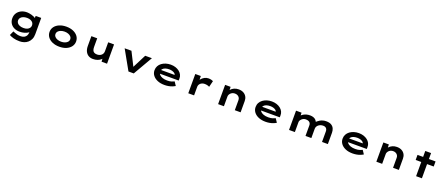

<svg xmlns="http://www.w3.org/2000/svg" viewBox="173 -2718 11497 4971"><g transform="rotate(20 5922.0 -232.5)"><path d="M512 230Q411 230 338 209.5Q265 189 220 162L274 44Q297 53 327.5 65.5Q358 78 398.5 87.5Q439 97 491 97Q544 97 584.5 76.5Q625 56 647.5 17Q670 -22 670 -80V-129L700 -124Q692 -93 652.5 -65.5Q613 -38 553.5 -21Q494 -4 424 -4Q337 -4 270.5 -37Q204 -70 167 -130Q130 -190 130 -268Q130 -349 169.5 -410.5Q209 -472 278.5 -507Q348 -542 440 -542Q463 -542 496.5 -537Q530 -532 566 -522Q602 -512 633.5 -497.5Q665 -483 685 -463Q705 -443 706 -419L673 -411L679 -531H831V-83Q831 -4 804.5 55Q778 114 733 153Q688 192 630.5 211Q573 230 512 230ZM488 -128Q545 -128 586.5 -145.5Q628 -163 651 -194.5Q674 -226 674 -267Q674 -309 651.5 -340Q629 -371 587.5 -389Q546 -407 488 -407Q429 -407 384 -389Q339 -371 314 -340Q289 -309 289 -267Q289 -226 314 -194.5Q339 -163 384 -145.5Q429 -128 488 -128Z M1524 10Q1416 10 1333 -25.5Q1250 -61 1203.5 -123.5Q1157 -186 1157 -266Q1157 -347 1203.5 -409Q1250 -471 1333 -506.5Q1416 -542 1524 -542Q1632 -542 1714 -506.5Q1796 -471 1842.5 -409Q1889 -347 1889 -266Q1889 -186 1842.5 -123.5Q1796 -61 1714 -25.5Q1632 10 1524 10ZM1524 -128Q1580 -128 1626.5 -145.5Q1673 -163 1700.5 -194Q1728 -225 1727 -266Q1728 -307 1700.5 -338.5Q1673 -370 1626.5 -387.5Q1580 -405 1524 -405Q1467 -405 1420.5 -387.5Q1374 -370 1346.5 -339Q1319 -308 1319 -266Q1319 -225 1346.5 -194Q1374 -163 1420.5 -145.5Q1467 -128 1524 -128Z M2450 11Q2378 11 2325 -21Q2272 -53 2242.5 -114.5Q2213 -176 2213 -263V-531H2374V-295Q2374 -241 2387.5 -205.5Q2401 -170 2432 -152.5Q2463 -135 2512 -135Q2545 -135 2575 -145Q2605 -155 2628 -174.5Q2651 -194 2664 -221.5Q2677 -249 2677 -284V-531H2838V0H2687L2680 -109L2710 -121Q2697 -90 2662.5 -59.5Q2628 -29 2574.5 -9Q2521 11 2450 11Z M3428 0 3130 -531H3317L3529 -111L3480 -107L3696 -531H3881L3574 0Z M4420 10Q4309 10 4225.5 -25.5Q4142 -61 4096 -123Q4050 -185 4050 -263Q4050 -328 4078 -379.5Q4106 -431 4154.5 -467Q4203 -503 4266.5 -522.5Q4330 -542 4400 -542Q4471 -542 4531.5 -522.5Q4592 -503 4637.5 -467.5Q4683 -432 4708 -383Q4733 -334 4731 -274L4730 -225H4167L4144 -325H4600L4583 -302V-322Q4579 -349 4553.5 -369.5Q4528 -390 4488.5 -402Q4449 -414 4402 -414Q4348 -414 4302 -400Q4256 -386 4228 -355.5Q4200 -325 4200 -275Q4200 -232 4230.5 -197.5Q4261 -163 4316.5 -143Q4372 -123 4447 -123Q4523 -123 4570 -139.5Q4617 -156 4640 -168L4708 -66Q4671 -43 4625 -25.5Q4579 -8 4527 1Q4475 10 4420 10Z M5076 0V-531H5228L5235 -332L5185 -331Q5201 -390 5239 -437.5Q5277 -485 5329 -513.5Q5381 -542 5438 -542Q5475 -542 5510.5 -534Q5546 -526 5569 -512L5526 -341Q5505 -356 5468.5 -364.5Q5432 -373 5397 -373Q5358 -373 5327.5 -361Q5297 -349 5276.5 -329Q5256 -309 5246 -285Q5236 -261 5236 -236V0Z M5898 0V-531H6049L6055 -383L6009 -373Q6025 -416 6060.5 -454.5Q6096 -493 6149.5 -517.5Q6203 -542 6270 -542Q6350 -542 6405.5 -511Q6461 -480 6489.5 -428.5Q6518 -377 6518 -313V0H6358V-276Q6358 -315 6339.5 -344.5Q6321 -374 6289 -390.5Q6257 -407 6216 -407Q6178 -407 6148.5 -393.5Q6119 -380 6099 -359.5Q6079 -339 6068.5 -315.5Q6058 -292 6058 -271V0H5978Q5938 0 5918 0Q5898 0 5898 0Z M7205 10Q7094 10 7010.5 -25.5Q6927 -61 6881 -123Q6835 -185 6835 -263Q6835 -328 6863 -379.5Q6891 -431 6939.5 -467Q6988 -503 7051.5 -522.5Q7115 -542 7185 -542Q7256 -542 7316.5 -522.5Q7377 -503 7422.5 -467.5Q7468 -432 7493 -383Q7518 -334 7516 -274L7515 -225H6952L6929 -325H7385L7368 -302V-322Q7364 -349 7338.5 -369.5Q7313 -390 7273.5 -402Q7234 -414 7187 -414Q7133 -414 7087 -400Q7041 -386 7013 -355.5Q6985 -325 6985 -275Q6985 -232 7015.5 -197.5Q7046 -163 7101.5 -143Q7157 -123 7232 -123Q7308 -123 7355 -139.5Q7402 -156 7425 -168L7493 -66Q7456 -43 7410 -25.5Q7364 -8 7312 1Q7260 10 7205 10Z M7852 0V-531H8004L8009 -395L7968 -414Q7985 -436 8010 -458.5Q8035 -481 8068 -499.5Q8101 -518 8143.5 -529.5Q8186 -541 8239 -541Q8288 -541 8330.5 -526.5Q8373 -512 8403.5 -478.5Q8434 -445 8446 -389L8401 -395L8410 -411Q8429 -432 8455.5 -455Q8482 -478 8516 -497.5Q8550 -517 8592 -529Q8634 -541 8683 -541Q8772 -541 8824 -509.5Q8876 -478 8899 -426Q8922 -374 8922 -314V0H8761V-291Q8761 -323 8749.5 -349Q8738 -375 8712.5 -390.5Q8687 -406 8647 -406Q8608 -406 8575.5 -394Q8543 -382 8518.5 -361.5Q8494 -341 8480.5 -314Q8467 -287 8467 -256V0H8306V-292Q8306 -325 8292 -350.5Q8278 -376 8247.5 -391Q8217 -406 8168 -406Q8133 -406 8104.5 -393Q8076 -380 8055.5 -359.5Q8035 -339 8024 -317Q8013 -295 8013 -277V0Z M9602 10Q9491 10 9407.5 -25.5Q9324 -61 9278 -123Q9232 -185 9232 -263Q9232 -328 9260 -379.5Q9288 -431 9336.5 -467Q9385 -503 9448.5 -522.5Q9512 -542 9582 -542Q9653 -542 9713.5 -522.5Q9774 -503 9819.5 -467.5Q9865 -432 9890 -383Q9915 -334 9913 -274L9912 -225H9349L9326 -325H9782L9765 -302V-322Q9761 -349 9735.5 -369.5Q9710 -390 9670.5 -402Q9631 -414 9584 -414Q9530 -414 9484 -400Q9438 -386 9410 -355.5Q9382 -325 9382 -275Q9382 -232 9412.5 -197.5Q9443 -163 9498.5 -143Q9554 -123 9629 -123Q9705 -123 9752 -139.5Q9799 -156 9822 -168L9890 -66Q9853 -43 9807 -25.5Q9761 -8 9709 1Q9657 10 9602 10Z M10258 0V-531H10409L10415 -383L10369 -373Q10385 -416 10420.5 -454.5Q10456 -493 10509.5 -517.5Q10563 -542 10630 -542Q10710 -542 10765.5 -511Q10821 -480 10849.5 -428.5Q10878 -377 10878 -313V0H10718V-276Q10718 -315 10699.5 -344.5Q10681 -374 10649 -390.5Q10617 -407 10576 -407Q10538 -407 10508.5 -393.5Q10479 -380 10459 -359.5Q10439 -339 10428.5 -315.5Q10418 -292 10418 -271V0H10338Q10298 0 10278 0Q10258 0 10258 0Z M11353 0V-695H11513V0ZM11199 -391V-531H11696V-391Z"/></g></svg>

Font: Lexend Zetta
Style: Bold
Weight: 700
Designer: Bonnie Shaver-Troup, Thomas Jockin
Foundry: Lexend
Version: Version 1.007